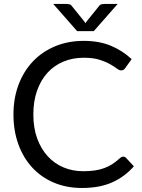

<svg xmlns="http://www.w3.org/2000/svg" viewBox="-20 -928 708 956"><path d="M594 -148Q602 -148 608 -141.5L646.5 -100Q602.5 -49 539.8 -20.5Q477 8 388 8Q311 8 248 -18.8Q185 -45.5 140.5 -93.8Q96 -142 71.5 -209.5Q47 -277 47 -358Q47 -439 72.5 -506.5Q98 -574 144.2 -622.5Q190.5 -671 255 -697.8Q319.5 -724.5 397.5 -724.5Q474 -724.5 532.5 -700Q591 -675.5 635.5 -633.5L603.5 -589Q600.5 -584 595.8 -580.8Q591 -577.5 583 -577.5Q574 -577.5 561 -587.2Q548 -597 527 -609Q506 -621 474.5 -630.8Q443 -640.5 397 -640.5Q341.5 -640.5 295.5 -621.2Q249.5 -602 216.2 -565.5Q183 -529 164.5 -476.5Q146 -424 146 -358Q146 -291 165.2 -238.5Q184.5 -186 217.8 -149.8Q251 -113.5 296.2 -94.5Q341.5 -75.5 394 -75.5Q426 -75.5 451.8 -79.2Q477.5 -83 499.2 -91Q521 -99 539.8 -111.2Q558.5 -123.5 577 -140.5Q585.5 -148 594 -148ZM566 -908.5 447 -773H364L245 -908.5H310Q316 -908.5 324.2 -907Q332.5 -905.5 338.5 -897L399.5 -821.5L405.5 -812.5L411.5 -821.5L472 -896.5Q478.5 -905.5 486.8 -907Q495 -908.5 501 -908.5Z"/></svg>

Font: Lato-Regular
Style: Regular
Weight: 400
Designer: Lukasz Dziedzic with Adam Twardoch and Botio Nikoltchev
Foundry: tyPoland Lukasz Dziedzic
Version: Version 2.015; 2015-08-06; http://www.latofonts.com/